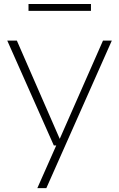

<svg xmlns="http://www.w3.org/2000/svg" viewBox="-20 -750 614 990"><path d="M511 -540.5H556.5L219 220H172.5L270 0H257.5L17.5 -540.5H67L288 -34ZM127 -694V-729.5H449V-694Z"/></svg>

Font: Encode Sans Expanded ExtraLight
Style: Regular
Weight: 275
Width: 7
Designer: Multiple Designers
Foundry: Impallari Type
Version: Version 2.000